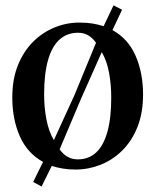

<svg xmlns="http://www.w3.org/2000/svg" viewBox="-20 -623 581 718"><path d="M135.5 74.5 104 57.5 141 -17.5Q82 -50 54 -113.8Q26 -177.5 26 -258.5Q26 -327 47.2 -379.5Q68.5 -432 104.5 -467.5Q140.5 -503 185.8 -521Q231 -539 278.5 -538.5Q304 -538.5 326 -535Q348 -531.5 367.5 -525L404.5 -603L436.5 -586.5L400.5 -510.5Q459.5 -478 487.2 -414Q515 -350 515 -269.5Q515 -200.5 494 -148Q473 -95.5 437 -60Q401 -24.5 356 -6.8Q311 11 263 11Q238 11 215.8 7.5Q193.5 4 173.5 -2.5ZM181.5 -99 259 -268.5 339 -463Q326.5 -481 310 -490.8Q293.5 -500.5 271.5 -500.5Q231 -500.5 202.8 -475.2Q174.5 -450 159.8 -398.8Q145 -347.5 145 -269.5Q145 -220.5 153.8 -175.5Q162.5 -130.5 181.5 -99ZM271.5 -27Q311.5 -27 339.2 -52.5Q367 -78 381.5 -129.5Q396 -181 396 -258Q396 -306.5 387.8 -351.2Q379.5 -396 360.5 -428L284 -256L203 -64.5Q215.5 -46.5 232.5 -36.8Q249.5 -27 271.5 -27Z"/></svg>

Font: Merriweather 96pt Medium
Style: Regular
Weight: 500
Version: Version 2.100